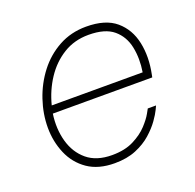

<svg xmlns="http://www.w3.org/2000/svg" viewBox="-102 -647 777 764"><g transform="rotate(-20 286.0 -265.0)"><path d="M260 10Q191 10 146 -21Q101 -52 79 -103.5Q57 -155 57 -214Q57 -272 76.5 -330Q96 -388 132.5 -435.5Q169 -483 221 -511.5Q273 -540 337 -540Q419 -540 463 -502.5Q507 -465 520 -403.5Q533 -342 518 -270L516 -260H95Q86 -198 101 -144Q116 -90 155.5 -57Q195 -24 261 -24Q315 -24 352.5 -43Q390 -62 413 -87Q436 -112 446.5 -131Q457 -150 457 -150H492Q492 -150 484.5 -134Q477 -118 460 -94Q443 -70 416 -46Q389 -22 350.5 -6Q312 10 260 10ZM102 -292H487Q496 -348 486 -397Q476 -446 440.5 -476Q405 -506 335 -506Q275 -506 228 -477Q181 -448 149 -399.5Q117 -351 102 -292Z"/></g></svg>

Font: Be Vietnam Pro Thin
Style: Italic
Weight: 100
Italic angle: -12°
Designer: Lam Bao, Tony Le, Vietanh Nguyen
Foundry: Yellow Type Foundry
Version: Version 1.002; ttfautohint (v1.8.3)